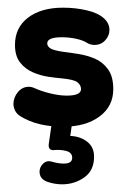

<svg xmlns="http://www.w3.org/2000/svg" viewBox="-20 -320 330 500"><path d="M144 10Q76 10 32 -18Q23 -24 19 -32.5Q15 -41 15 -49Q15 -66 26.5 -80Q38 -94 55 -94Q63 -94 71 -90Q89 -82 112 -76.5Q135 -71 154 -71Q191 -71 191 -88Q191 -98 182 -105.5Q173 -113 140 -116Q127 -117 106.5 -120Q86 -123 66 -131.5Q46 -140 32.5 -157Q19 -174 19 -203Q19 -248 53 -274Q87 -300 144 -300Q177 -300 206.5 -293Q236 -286 251 -272Q265 -259 265 -242Q265 -227 254 -215Q243 -203 226 -203Q217 -203 209 -207Q197 -215 178.5 -219Q160 -223 141 -223Q103 -223 103 -207Q103 -200 110.5 -194.5Q118 -189 145 -185Q162 -183 184 -179.5Q206 -176 226.5 -167.5Q247 -159 261 -140Q275 -121 275 -88Q275 -43 239 -16.5Q203 10 144 10ZM170 -15 163 34Q189 35 207 49Q225 63 225 88Q225 124 199.5 142Q174 160 142 160Q123 160 105 154Q83 147 83 127Q83 115 92.5 106Q102 97 115 101Q132 106 146 106Q168 106 168 91Q168 77 152 73Q136 69 119 71Q105 71 107 55L117 -15Z"/></svg>

Font: Dongle
Style: Bold
Weight: 700
Designer: Yanghee Ryu
Foundry: Yanghee Ryu
Version: Version 2.000